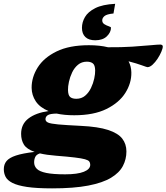

<svg xmlns="http://www.w3.org/2000/svg" viewBox="-108 -780 894 1032"><path d="M172 232.5Q88.5 232.5 37 224.8Q-14.5 217 -41.5 203Q-68.5 189 -78 170.2Q-87.5 151.5 -87.5 129.5Q-87.5 103.5 -73 85.8Q-58.5 68 -22.5 56Q13.5 44 78 36.5Q35.5 21.5 20.5 -2.8Q5.5 -27 5.5 -60.5Q5.5 -113 45 -143.2Q84.5 -173.5 153 -183Q106 -202.5 84.2 -235.5Q62.5 -268.5 62 -307.5Q61.5 -364.5 94.5 -417.2Q127.5 -470 196 -503.5Q264.5 -537 369.5 -537Q428 -537 472.5 -526Q545 -525.5 603.2 -529.2Q661.5 -533 700.8 -536.8Q740 -540.5 754 -540.5Q758 -540.5 762.5 -538.2Q767 -536 767 -530.5Q767 -520 759.2 -501.8Q751.5 -483.5 739 -464.5Q726.5 -445.5 712 -432.2Q697.5 -419 684.5 -419Q681.5 -419 654.2 -429Q627 -439 583 -450.5Q597.5 -423.5 598 -390.5Q599 -333.5 565.8 -280.8Q532.5 -228 464.2 -194.2Q396 -160.5 291 -160.5Q238 -160.5 196.5 -169.5Q160.5 -169 148.5 -160.8Q136.5 -152.5 136.5 -139.5Q136.5 -127.5 150.2 -121.2Q164 -115 205 -111.2Q246 -107.5 326.5 -103.5Q419.5 -99 473 -81.5Q526.5 -64 549 -35Q571.5 -6 571.5 34Q571.5 76 552.5 112.2Q533.5 148.5 488.8 175.5Q444 202.5 366.5 217.5Q289 232.5 172 232.5ZM302 -249Q330 -249 349.5 -265.5Q369 -282 381 -307Q393 -332 398.5 -357.8Q404 -383.5 403.5 -401.5Q403 -430 391.2 -439.2Q379.5 -448.5 359 -448.5Q331 -448.5 311.2 -432Q291.5 -415.5 279.8 -390.8Q268 -366 262.5 -340.2Q257 -314.5 257.5 -296.5Q258 -267.5 269.5 -258.2Q281 -249 302 -249ZM75.5 92.5Q75.5 113 90 127.5Q104.5 142 140.8 149.5Q177 157 242 157Q308.5 157 342.8 143.2Q377 129.5 377 105.5Q377 95 371.8 88Q366.5 81 348.8 76Q331 71 294 66.5Q257 62 193.5 57Q142 53 106.5 44.5Q88 50.5 81.8 63.2Q75.5 76 75.5 92.5ZM488.5 -631Q488.5 -606.5 466.5 -585Q444.5 -563.5 404 -563.5Q369 -563.5 350.8 -581Q332.5 -598.5 332.5 -630.5Q332.5 -660.5 348.8 -688.5Q365 -716.5 404 -736.2Q443 -756 511 -759.5L502 -707.5Q466 -704 453.8 -693.8Q441.5 -683.5 441.5 -670.5Q441.5 -657 453.2 -649.8Q465 -642.5 476.8 -638.8Q488.5 -635 488.5 -631Z"/></svg>

Font: Newsreader 6pt ExtraBold
Style: Italic
Weight: 800
Italic angle: -17°
Designer: Hugues Gentile
Foundry: Production Type
Version: Version 1.003; ttfautohint (v1.8.3)